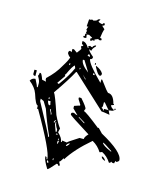

<svg xmlns="http://www.w3.org/2000/svg" viewBox="-126 -937 883 1047"><g transform="rotate(15 316.0 -413.0)"><path d="M315.4 -504.9V-509.8Q295.9 -529.3 294.9 -529.3Q294.9 -528.3 315.4 -504.9ZM269.5 -551.8Q274.4 -551.8 274.4 -560.5H269.5ZM306.6 -630.9Q306.6 -644.5 296.9 -644.5L293 -634.8Q297.9 -634.8 306.6 -630.9ZM320.3 -546.9 283.2 -607.4H274.4Q274.4 -581.1 320.3 -546.9ZM213.9 -560.5V-570.3H209V-560.5ZM181.6 -445.3Q225.6 -504.9 246.1 -551.8Q241.2 -560.5 241.2 -565.4Q229.5 -561.5 204.1 -504.9H200.2L204.1 -496.1L171.9 -449.2ZM357.4 -542Q357.4 -551.8 348.6 -551.8V-542ZM153.3 -352.5V-361.3H148.4V-352.5ZM204.1 -152.3V-157.2Q171.9 -228.5 148.4 -296.9L126 -334L107.4 -342.8V-329.1Q200.2 -159.2 200.2 -152.3ZM163.1 -319.3Q163.1 -324.2 167 -324.2Q163.1 -332 163.1 -342.8H148.4Q154.3 -319.3 163.1 -319.3ZM185.5 -273.4V-278.3Q176.8 -293 176.8 -300.8H171.9V-296.9Q181.6 -281.2 181.6 -273.4ZM371.1 -273.4V-278.3L334 -300.8V-296.9ZM213.9 -236.3Q213.9 -241.2 218.8 -250H213.9L209 -240.2V-236.3ZM237.3 -189.5V-203.1Q222.7 -224.6 222.7 -240.2H218.8V-226.6L232.4 -189.5ZM552.7 -162.1V-166Q504.9 -199.2 497.1 -199.2Q500 -184.6 552.7 -162.1ZM246.1 -175.8V-180.7H237.3V-175.8ZM259.8 -147.5V-157.2H255.9V-147.5ZM306.6 -128.9Q313.5 -128.9 325.2 -147.5Q313.5 -147.5 306.6 -133.8ZM259.8 -128.9Q259.8 -133.8 264.6 -143.6H255.9V-128.9ZM259.8 -36.1V-45.9H255.9V-36.1ZM237.3 -13.7Q237.3 -27.3 227.5 -27.3Q227.5 -13.7 237.3 -13.7ZM455.1 -366.2V-377.9H480.5L450.2 -413.1H445.3V-389.6L440.4 -379.9Q447.3 -379.9 455.1 -366.2ZM510.7 -384.8V-394.5H515.6L517.6 -392.6Q517.6 -389.6 510.7 -384.8ZM241.2 19.5Q212.9 -25.4 212.9 -45.9Q222.7 -45.9 222.7 -32.2H227.5Q227.5 -78.1 106.4 -287.1Q106.4 -283.2 101.6 -283.2V-301.8Q88.9 -301.8 70.3 -361.3Q58.6 -394.5 23.4 -421.9Q33.2 -439.5 51.8 -439.5Q70.3 -404.3 70.3 -398.4H75.2V-421.9Q75.2 -435.5 60.5 -459Q65.4 -466.8 65.4 -477.5H70.3Q76.2 -477.5 87.9 -444.3L111.3 -439.5L106.4 -449.2V-459Q151.4 -500 176.8 -546.9Q204.1 -590.8 204.1 -602.5Q197.3 -602.5 186.5 -621.1Q186.5 -635.7 195.3 -635.7L204.1 -630.9V-649.4H212.9L232.4 -635.7Q251 -659.2 251 -662.1Q246.1 -671.9 246.1 -676.8Q255.9 -676.8 255.9 -685.5Q246.1 -685.5 246.1 -695.3V-705.1Q267.6 -705.1 283.2 -676.8H288.1L283.2 -685.5L293 -690.4Q300.8 -685.5 306.6 -685.5Q306.6 -693.4 320.3 -700.2H324.2V-695.3Q306.6 -678.7 306.6 -667H302.7L293 -671.9Q293 -662.1 324.2 -635.7Q324.2 -621.1 311.5 -621.1Q311.5 -596.7 399.4 -509.8V-529.3H404.3Q449.2 -467.8 455.1 -467.8Q484.4 -467.8 497.1 -418Q502 -418 502 -413.1Q492.2 -408.2 487.3 -408.2Q487.3 -396.5 510.7 -384.8L498 -377.9L497.1 -379.9Q489.3 -377 481.4 -377L492.2 -354.5Q455.1 -361.3 445.3 -361.3L259.8 -533.2H255.9Q230.5 -484.4 168 -394.5Q177.7 -383.8 212.9 -278.3Q235.4 -231.4 251 -212.9L246.1 -190.4Q274.4 -163.1 274.4 -143.6H279.3V-152.3Q283.2 -152.3 306.6 -148.4Q306.6 -152.3 367.2 -190.4H390.6Q390.6 -203.1 409.2 -221.7Q288.1 -296.9 288.1 -301.8V-306.6Q288.1 -314.5 302.7 -314.5Q316.4 -306.6 324.2 -306.6L293 -337.9V-351.6Q321.3 -361.3 324.2 -361.3V-366.2L306.6 -394.5V-403.3H320.3Q357.4 -361.3 357.4 -351.6Q352.5 -342.8 352.5 -337.9Q363.3 -337.9 450.2 -268.6Q450.2 -270.5 452.1 -270.5L455.1 -269.5L478.5 -245.1Q608.4 -173.8 608.4 -128.9Q608.4 -122.1 593.8 -115.2Q593.8 -120.1 589.8 -120.1Q585 -110.4 585 -105.5H575.2L566.4 -110.4Q566.4 -101.6 556.6 -101.6Q537.1 -132.8 505.9 -148.4Q497.1 -143.6 492.2 -143.6Q473.6 -174.8 440.4 -193.4Q355.5 -121.1 315.4 -55.7Q315.4 -60.5 311.5 -60.5Q298.8 -37.1 293 -37.1L302.7 -17.6L293 -13.7Q293 -22.5 283.2 -22.5Q247.1 19.5 241.2 19.5ZM348.6 -597.7H343.8V-607.4H348.6ZM385.7 -546.9Q374 -546.9 352.5 -588.9V-593.8Q384.8 -580.1 394.5 -560.5Q394.5 -546.9 385.7 -546.9ZM46.9 -454.1Q33.2 -454.1 33.2 -463.9V-486.3H46.9ZM534.2 -106.4H529.3Q510.7 -113.3 510.7 -125Q522.5 -125 534.2 -106.4ZM308.6 -844.7 309.6 -842.8Q309.6 -839.8 302.7 -832Q303.7 -825.2 327.1 -821.3L330.1 -828.1L338.9 -829.1L339.8 -820.3Q339.8 -817.4 328.1 -813.5Q329.1 -811.5 344.7 -797.9Q337.9 -780.3 334 -746.1Q342.8 -746.1 343.3 -743.2Q343.8 -740.2 344.7 -737.3Q342.8 -733.4 334 -733.4Q328.1 -733.4 327.1 -738.3L305.7 -729.5L309.6 -727.5Q309.6 -723.6 301.8 -722.7L293.9 -723.6V-718.8L286.1 -717.8L283.2 -728.5Q292 -733.4 292 -736.3Q272.5 -746.1 272.5 -747.1L258.8 -745.1L261.7 -726.6L248 -724.6L243.2 -731.4V-733.4L251 -734.4L250 -741.2Q250 -750 257.8 -751L252 -754.9L255.9 -765.6L250 -768.6Q252.9 -784.2 256.8 -789.1L252 -788.1Q247.1 -788.1 247.1 -790L250 -828.1L253.9 -829.1L262.7 -828.1V-832Q271.5 -832 272.5 -828.1Q294.9 -831.1 296.9 -840.8Z"/></g></svg>

Font: Blackcraft
Style: Regular
Weight: 400
Designer: GGBotNet
Foundry: GGBotNet
Version: 1.00